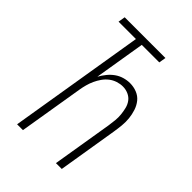

<svg xmlns="http://www.w3.org/2000/svg" viewBox="-215 -832 930 930"><g transform="rotate(45 250.0 -367.5)"><path d="M77 0 192 -699H73L79 -735H358L352 -699H232L189 -438Q199 -456 213 -473.5Q227 -491 244.5 -503.5Q262 -516 282.5 -522Q303 -528 323 -528Q348 -528 370.5 -519Q393 -510 407.5 -492Q422 -474 429.5 -451Q437 -428 439.5 -404Q442 -380 439.5 -355Q437 -330 433 -305L383 0H343L394 -310Q397 -330 399 -350Q401 -370 399 -389.5Q397 -409 392.5 -427.5Q388 -446 377 -461Q366 -476 348 -484Q330 -492 310 -492Q292 -492 273.5 -486Q255 -480 239.5 -468Q224 -456 212.5 -439.5Q201 -423 193 -405.5Q185 -388 180 -369.5Q175 -351 172 -333L117 0Z"/></g></svg>

Font: Iosevka Term Curly XLt Obl
Style: Regular
Weight: 200
Italic angle: -9°
Designer: Belleve Invis
Foundry: Belleve Invis
Version: Version 32.3.0